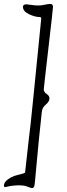

<svg xmlns="http://www.w3.org/2000/svg" viewBox="-55 -772 341 978"><path d="M-35 174Q-35 151 2 131Q15 124 33.5 119.5Q52 115 62.5 112Q73 109 73 105Q86 -15 92.5 -70Q99 -125 101 -141Q103 -157 115 -277Q127 -397 155 -677Q155 -685 149 -685Q124 -685 93 -699.5Q62 -714 62 -737Q62 -750 80 -750Q86 -750 104.5 -747Q123 -744 142 -744Q154 -744 173 -748Q192 -752 201 -752Q215 -752 215 -737Q215 -728 191.5 -526Q168 -324 168 -317Q168 -303 182.5 -293.5Q197 -284 197 -271Q197 -255 178.5 -239.5Q160 -224 158 -202Q142 -58 129 89Q123 160 120.5 173Q118 186 108 186Q102 186 85.5 179Q69 172 41 172Q25 172 9 174Q-7 176 -17 178.5Q-27 181 -28 181Q-35 181 -35 174Z"/></svg>

Font: OFL Sorts Mill Goudy TT
Style: Italic
Weight: 500
Italic angle: -6°
Version: Version 003.000